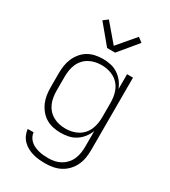

<svg xmlns="http://www.w3.org/2000/svg" viewBox="-233 -872 1066 1207"><g transform="rotate(30 300.0 -269.0)"><path d="M297 223Q274 223 251.5 221Q229 219 207.5 213Q186 207 166 196.5Q146 186 130 170Q114 154 104.5 133Q95 112 93 90H136Q137 107 145.5 122.5Q154 138 167 149Q180 160 196 167Q212 174 228.5 178Q245 182 262 183.5Q279 185 297 185Q320 185 343 180Q366 175 386 163.5Q406 152 421.5 134.5Q437 117 446 95.5Q455 74 458.5 51Q462 28 462 5V-108Q452 -81 434 -58Q416 -35 392 -19.5Q368 -4 340 2Q312 8 283 8Q255 8 227.5 2Q200 -4 176.5 -18Q153 -32 135 -54Q117 -76 106 -101.5Q95 -127 91 -154.5Q87 -182 87 -210V-310Q87 -338 91 -365.5Q95 -393 106 -418.5Q117 -444 135 -466Q153 -488 176.5 -502Q200 -516 227.5 -522Q255 -528 283 -528Q312 -528 340 -522Q368 -516 392 -500.5Q416 -485 434 -462Q452 -439 462 -412V-520H505V5Q505 34 500.5 62Q496 90 484 116Q472 142 452 163.5Q432 185 407 198.5Q382 212 353.5 217.5Q325 223 297 223ZM296 -30Q319 -30 342 -35Q365 -40 385.5 -51.5Q406 -63 421.5 -80.5Q437 -98 446 -119.5Q455 -141 458.5 -164Q462 -187 462 -210V-310Q462 -333 458.5 -356Q455 -379 446 -400.5Q437 -422 421.5 -439.5Q406 -457 385.5 -468.5Q365 -480 342 -485Q319 -490 296 -490Q273 -490 250 -485Q227 -480 206.5 -468.5Q186 -457 170.5 -439.5Q155 -422 146 -400.5Q137 -379 133.5 -356Q130 -333 130 -310V-210Q130 -187 133.5 -164Q137 -141 146 -119.5Q155 -98 170.5 -80.5Q186 -63 206.5 -51.5Q227 -40 250 -35Q273 -30 296 -30ZM271 -600 158 -736 191 -761 300 -633 409 -761 442 -736 329 -600Z"/></g></svg>

Font: Iosevka Aile Extralight
Style: Regular
Weight: 200
Designer: Belleve Invis
Foundry: Belleve Invis
Version: Version 31.1.0; ttfautohint (v1.8.4)